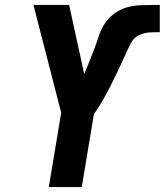

<svg xmlns="http://www.w3.org/2000/svg" viewBox="-20 -755 665 775"><path d="M177 0 227 -300 115 -735H259L320 -456Q331 -482 341 -507.5Q351 -533 361 -559Q371 -585 379.5 -611.5Q388 -638 404 -661.5Q420 -685 444 -702Q468 -719 494.5 -726Q521 -733 548 -734Q575 -735 601 -735Q607 -735 613 -735Q619 -735 625 -735V-625Q622 -625 619.5 -625Q617 -625 614 -625Q602 -625 589 -624.5Q576 -624 563.5 -621Q551 -618 538.5 -611.5Q526 -605 517.5 -594.5Q509 -584 503.5 -571.5Q498 -559 492 -547Q477 -514 462 -482Q447 -450 431 -418Q415 -386 397.5 -355Q380 -324 359 -294L310 0Z"/></svg>

Font: Iosevka SS04 XBd Ex
Style: Italic
Weight: 800
Width: 7
Italic angle: -9°
Monospace: yes
Designer: Belleve Invis
Foundry: Belleve Invis
Version: Version 19.0.0; ttfautohint (v1.8.4)